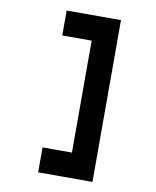

<svg xmlns="http://www.w3.org/2000/svg" viewBox="-90 -785 779 956"><g transform="rotate(10 300.0 -307.0)"><path d="M443.6 -716V102H169V-24H317.6V-590H169V-716Z"/></g></svg>

Font: Fliege Mono Thin
Style: Regular
Weight: 100
Version: Version 0.020;Glyphs 3.3 (3306)